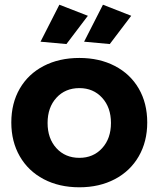

<svg xmlns="http://www.w3.org/2000/svg" viewBox="-20 -789 673 815"><path d="M605 -269Q605 -188 569 -125.5Q533 -63 467.5 -28.5Q402 6 317 6Q231 6 165.5 -28.5Q100 -63 64 -125.5Q28 -188 28 -269Q28 -351 64 -413Q100 -475 165.5 -509Q231 -543 317 -543Q402 -543 467.5 -509Q533 -475 569 -413Q605 -351 605 -269ZM182 -267Q182 -201 219.5 -160Q257 -119 317 -119Q376 -119 413.5 -160Q451 -201 451 -267Q451 -333 413.5 -374Q376 -415 317 -415Q257 -415 219.5 -374Q182 -333 182 -267ZM232 -769 353 -722 262 -602 152 -612ZM417 -769 537 -722 446 -602 337 -612Z"/></svg>

Font: Montserrat arm2 SemiBold
Style: Regular
Weight: 600
Designer: Julieta Ulanovsky
Foundry: Julieta Ulanovsky
Version: Version 6.000